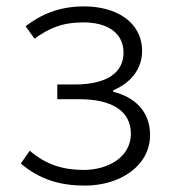

<svg xmlns="http://www.w3.org/2000/svg" viewBox="-20 -567 535 600"><path d="M245 13C357 13 449 -50 449 -145C449 -223 396 -265 334 -280V-285C389 -308 424 -352 424 -407C424 -500 341 -547 243 -547C163 -547 107 -521 60 -485L88 -446C132 -478 173 -497 241 -497C312 -497 366 -467 366 -402C366 -341 315 -303 214 -303H159V-257H228C330 -257 389 -220 389 -149C389 -79 322 -36 241 -36C180 -36 125 -51 73 -96L45 -56C105 -5 170 13 245 13Z"/></svg>

Font: Noto Sans JP Light
Style: Regular
Weight: 300
Designer: Ryoko NISHIZUKA (kana & ideographs); Paul D. Hunt (Latin, Greek & Cyrillic); Wenlong ZHANG (bopomofo); Sandoll Communica
Foundry: Adobe Systems Incorporated
Version: Version 1.004;PS 1.004;hotconv 1.0.82;makeotf.lib2.5.63406